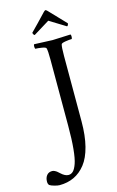

<svg xmlns="http://www.w3.org/2000/svg" viewBox="-261 -909 730 1196"><g transform="rotate(-15 104.5 -311.0)"><path d="M47.9 -733.9Q61 -747.6 94.2 -781.2Q127.4 -814.9 150.9 -840.8Q159.2 -849.1 163.1 -849.1Q166.5 -849.1 174.8 -840.8Q195.3 -818.8 225.6 -787.6Q255.9 -756.3 276.9 -733.9Q276.9 -728.5 273.9 -722.7Q271 -716.8 267.1 -716.8L163.1 -780.8L59.1 -716.8Q55.2 -716.8 51.5 -722.9Q47.9 -729 47.9 -733.9ZM-104 186Q-104 161.6 -91.6 145.8Q-79.1 129.9 -56.2 129.9Q-48.3 129.9 -39.6 134.3Q-30.8 138.7 -25.6 143.1Q-20.5 147.5 -11.2 155.8Q14.6 180.2 37.1 180.2Q54.2 180.2 67.1 167.5Q80.1 154.8 91.1 123.5Q102.1 92.3 107.9 31.7Q113.8 -28.8 113.8 -116.2V-543Q113.8 -601.1 108.9 -617.2Q106.9 -624.5 81.3 -628.7Q55.7 -632.8 40 -632.8Q37.1 -636.7 36.9 -647.5Q36.6 -658.2 40 -662.1Q142.6 -657.2 158.2 -657.2Q172.4 -657.2 274.9 -662.1Q278.3 -658.2 278.1 -647.5Q277.8 -636.7 274.9 -632.8Q259.3 -632.8 233.6 -628.7Q208 -624.5 206.1 -617.2Q201.2 -601.1 201.2 -543V-121.1Q201.2 -29.8 183.8 38.3Q166.5 106.4 134.3 147.2Q102.1 188 60.3 207.5Q18.6 227.1 -33.2 227.1Q-44.9 227.1 -66.2 221.2Q-87.4 215.3 -96.2 209Q-104 201.2 -104 186Z"/></g></svg>

Font: Crimson
Style: Roman
Weight: 400
Version: Version 0.8